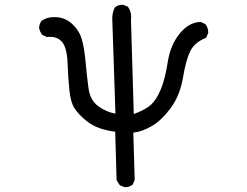

<svg xmlns="http://www.w3.org/2000/svg" viewBox="-20 -773 1040 808"><path d="M503.9 14.6 484.4 6.8 470.7 -14.6 464.8 -218.8Q431.6 -222.7 399.4 -233.4Q367.2 -244.1 338.4 -268.6Q309.6 -293 293.5 -317.4Q277.3 -341.8 272 -393.6Q266.6 -445.3 264.2 -509.8Q261.7 -574.2 239.7 -598.1Q217.8 -622.1 177.7 -617.2L158.2 -626Q147.5 -638.7 144.5 -656.2Q145.5 -671.9 154.3 -684.6Q178.7 -703.1 217.8 -700.7Q256.8 -698.2 285.6 -670.4Q314.5 -642.6 324.7 -606.4Q335 -570.3 340.3 -511.2Q345.7 -452.1 352.5 -401.4Q359.4 -350.6 394 -325.7Q428.7 -300.8 465.8 -294.9Q454.1 -661.1 452.6 -689.5Q451.2 -717.8 462.9 -741.2Q476.6 -753.9 498 -752.9L517.6 -745.1Q535.2 -722.7 531.2 -688.5L543 -293Q592.8 -311.5 615.7 -332.5Q638.7 -353.5 656.7 -397Q674.8 -440.4 686 -512.2Q697.3 -584 736.3 -631.8Q775.4 -679.7 824.2 -680.7L843.8 -671.9Q856.4 -657.2 856.4 -634.8L847.7 -614.3Q798.8 -594.7 780.8 -558.1Q762.7 -521.5 750 -446.3Q737.3 -371.1 698.7 -318.8Q660.2 -266.6 619.1 -242.7Q578.1 -218.8 541 -214.8L546.9 -16.6L539.1 2.9Q525.4 15.6 503.9 14.6Z"/></svg>

Font: NaikaiFont
Style: Regular-Lite
Weight: 400
Version: Version 1.67